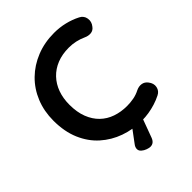

<svg xmlns="http://www.w3.org/2000/svg" viewBox="-239 -830 1105 1105"><g transform="rotate(-45 313.5 -277.0)"><path d="M565 -666Q591 -653 595.5 -625Q600 -597 581 -574Q568 -556 547.5 -554Q527 -552 506 -562Q482 -573 455.5 -579Q429 -585 400 -585Q346 -585 303.5 -568Q261 -551 231 -519.5Q201 -488 185.5 -445Q170 -402 170 -350Q170 -289 187.5 -244Q205 -199 236 -169Q267 -139 309 -124.5Q351 -110 400 -110Q427 -110 454 -115Q481 -120 506 -133Q527 -143 547.5 -140Q568 -137 582 -119Q602 -94 596.5 -67.5Q591 -41 566 -29Q540 -16 512.5 -7.5Q485 1 457 5.5Q429 10 400 10Q328 10 263.5 -13Q199 -36 148.5 -81Q98 -126 69 -193.5Q40 -261 40 -350Q40 -427 66.5 -492Q93 -557 141.5 -604.5Q190 -652 256 -678.5Q322 -705 400 -705Q444 -705 486 -695Q528 -685 565 -666ZM329 151Q319 151 303.5 145.5Q288 140 276 129.5Q264 119 264 105Q264 90 276 75L354 -30H425L370 119Q358 151 329 151Z"/></g></svg>

Font: Quicksand Variable Light
Style: Regular
Weight: 300
Designer: Andrew Paglinawan
Foundry: Andrew Paglinawan
Version: Version 3.004